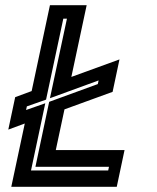

<svg xmlns="http://www.w3.org/2000/svg" viewBox="-20 -720 605 740"><path d="M23.5 0 75.5 -244 12 -220.5 38.5 -345.5 102 -369 172.5 -700H314L255 -423.5L440.5 -491L414 -366L228.5 -298.5L195 -141.5H460L430 0ZM99.5 -63H397L400 -77H116.5L169.5 -327.5L357 -396L360 -410L172.5 -341.5L238 -648H224L157.5 -336L83.5 -310L80.5 -296L154.5 -322Z"/></svg>

Font: Tourney Expanded Regular
Style: Bold Italic
Weight: 700
Width: 7
Italic angle: -12°
Designer: Tyler Finck
Foundry: Etcetera Type Co
Version: Version 1.010; ttfautohint (v1.8.3)